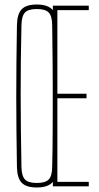

<svg xmlns="http://www.w3.org/2000/svg" viewBox="-20 -825 438 850"><path d="M143 5Q96 5 76 -16Q56 -37 55 -85Q53.5 -169.5 52.8 -246.8Q52 -324 52 -399.5Q52 -475 52.8 -552.2Q53.5 -629.5 55 -714Q56 -763 76 -784Q96 -805 143 -805Q193.5 -805 214 -780V-800H373V-780H234V-410H363V-390H234V-20H373V0H214V-20Q193.5 5 143 5ZM143 -15Q180.5 -15 195.5 -30.2Q210.5 -45.5 211 -85Q212 -120.5 212.5 -162.5Q213 -204.5 213.2 -250.8Q213.5 -297 213.5 -345.8Q213.5 -394.5 213.5 -443.5Q213.5 -492.5 213 -540Q212.5 -587.5 212 -631.5Q211.5 -675.5 211 -714Q210.5 -754.5 195.5 -769.8Q180.5 -785 143 -785Q105.5 -785 90.8 -769.8Q76 -754.5 75 -714Q73 -631.5 72.2 -555Q71.5 -478.5 71.5 -403Q71.5 -327.5 72.5 -249.2Q73.5 -171 75 -85Q76 -45.5 90.8 -30.2Q105.5 -15 143 -15Z"/></svg>

Font: Big Shoulders Display SC Thin
Style: Regular
Weight: 100
Designer: Patric King
Foundry: XO Type Co
Version: Version 2.002